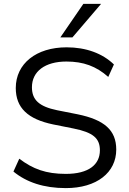

<svg xmlns="http://www.w3.org/2000/svg" viewBox="-20 -957 663 986"><path d="M318 9C477 9 577 -71 577 -189C577 -289 515 -342 379 -370L273 -391C181 -410 144 -444 144 -509C144 -590 211 -641 321 -641C408 -641 474 -617 536 -562L565 -626C506 -683 422 -714 322 -714C166 -714 61 -630 61 -505C61 -403 123 -345 253 -318L358 -297C458 -277 493 -247 493 -185C493 -112 436 -64 318 -64C216 -64 149 -89 79 -142L49 -76C116 -21 205 9 318 9ZM290 -765H352L499 -937H408Z"/></svg>

Font: Poppy and Pepper
Style: Regular
Weight: 400
Designer: Thy Ha
Foundry: Thy Ha
Version: Version 0.001;Glyphs 3.2 (3227)